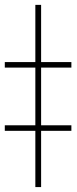

<svg xmlns="http://www.w3.org/2000/svg" viewBox="-42 -760 311 780"><path d="M125 -740.2V0H101.6V-740.2ZM-22.5 -485.4V-507.8H248V-485.4ZM-22.5 -228.5V-251H248V-228.5Z"/></svg>

Font: Inter Tight Thin
Style: Regular
Weight: 250
Designer: Rasmus Andersson
Foundry: rsms
Version: Version 3.004